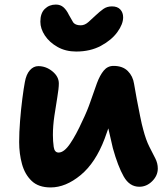

<svg xmlns="http://www.w3.org/2000/svg" viewBox="-20 -810 734 842"><path d="M314 -584Q268 -584 232.5 -604Q197 -624 177 -654Q157 -684 157 -715Q157 -752 176.5 -771Q196 -790 225 -790Q245 -790 258.5 -778Q272 -766 282 -745Q291 -728 300 -713.5Q309 -699 334 -699Q352 -699 368.5 -714Q385 -729 400 -743Q417 -759 433 -770.5Q449 -782 471 -782Q495 -782 507.5 -768.5Q520 -755 520 -734Q520 -704 494.5 -669Q469 -634 422.5 -609Q376 -584 314 -584ZM202 12Q149 12 119 -16.5Q89 -45 76.5 -90.5Q64 -136 64 -187Q64 -229 68 -280Q72 -331 78 -377.5Q84 -424 89 -450Q95 -484 111 -502Q127 -520 148 -520Q182 -520 210 -497Q238 -474 238 -444Q238 -423 231.5 -384.5Q225 -346 218.5 -302Q212 -258 212 -218Q212 -191 215.5 -166Q219 -141 237 -141Q261 -141 287.5 -180Q314 -219 341 -279Q363 -324 377.5 -367Q392 -410 405 -445Q418 -480 435 -500.5Q452 -521 478 -521Q518 -521 540.5 -498.5Q563 -476 568 -442Q572 -416 579.5 -377Q587 -338 594.5 -300.5Q602 -263 608 -242Q620 -196 635 -166.5Q650 -137 661 -115.5Q672 -94 672 -71Q672 -40 647.5 -15.5Q623 9 591 9Q548 9 522.5 -36Q497 -81 475 -160Q465 -201 455 -247Q447 -225 439 -202Q399 -96 333.5 -42Q268 12 202 12Z"/></svg>

Font: Shantell Sans Normal
Style: Bold
Weight: 700
Designer: Stephen Nixon, Anya Danilova, Shantell Martin
Foundry: Arrow Type
Version: Version 1.009;[a7da0bfa3]